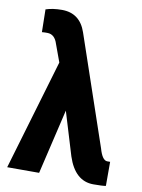

<svg xmlns="http://www.w3.org/2000/svg" viewBox="-86 -814 652 882"><g transform="rotate(10 240.0 -373.0)"><path d="M130.9 -755.4Q214.8 -755.4 243.7 -670.9L418 -159.7Q432.6 -107.9 455.1 -106.4H469.7V5.9Q455.1 8.8 411.6 8.8Q325.7 8.8 290 -100.1L228.5 -302.7L157.2 0H8.3L160.6 -515.1L130.9 -596.2Q117.7 -639.6 83 -639.6H71.3L57.6 -638.7L55.7 -744.6Q87.9 -755.4 130.9 -755.4Z"/></g></svg>

Font: RobotoCondensed-Bold
Style: Bold
Weight: 700
Designer: Google
Version: Version 2.001240; 2014